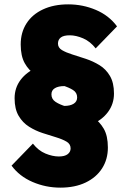

<svg xmlns="http://www.w3.org/2000/svg" viewBox="-20 -739 590 881"><path d="M282 -146 275 -253Q302 -253 318 -263Q334 -273 334 -292Q334 -314 315 -326Q296 -338 266.5 -347Q237 -356 204 -367Q171 -378 141.5 -397Q112 -416 93.5 -449Q75 -482 75 -535Q75 -590 101.5 -631.5Q128 -673 177.5 -696Q227 -719 293 -719Q360 -719 420 -693.5Q480 -668 517 -618L419 -517Q394 -549 361.5 -563Q329 -577 300 -577Q272 -577 259 -567Q246 -557 246 -539Q246 -520 264.5 -509Q283 -498 312 -489Q341 -480 374 -469Q407 -458 436.5 -440Q466 -422 484.5 -390.5Q503 -359 503 -310Q503 -262 475.5 -225Q448 -188 398.5 -167Q349 -146 282 -146ZM257 122Q190 122 129.5 96Q69 70 33 21L131 -80Q156 -48 188.5 -34.5Q221 -21 250 -21Q277 -21 290.5 -31.5Q304 -42 304 -58Q304 -78 285.5 -89Q267 -100 237.5 -109Q208 -118 175.5 -128.5Q143 -139 113.5 -157.5Q84 -176 65.5 -207.5Q47 -239 47 -288Q47 -336 74.5 -372.5Q102 -409 151.5 -430.5Q201 -452 267 -452L275 -344Q248 -344 232 -334.5Q216 -325 216 -306Q216 -284 235 -271.5Q254 -259 283 -250.5Q312 -242 345.5 -231Q379 -220 408 -200.5Q437 -181 456 -148.5Q475 -116 475 -62Q475 -8 448.5 33.5Q422 75 373 98.5Q324 122 257 122Z"/></svg>

Font: Outfit ExtraBold
Style: Regular
Weight: 800
Designer: Rodrigo Fuenzalida
Foundry: fragTYPE
Version: Version 1.100;gftools[0.9.27]